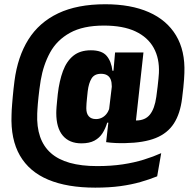

<svg xmlns="http://www.w3.org/2000/svg" viewBox="-20 -690 896 882"><path d="M354 -31.5Q298.5 -31.5 268.5 -67Q238.5 -102.5 238.5 -171Q238.5 -176 238.8 -182.8Q239 -189.5 239.8 -199.2Q240.5 -209 242 -223.5Q243.5 -238 245.5 -258.5Q252.5 -318.5 269.2 -363.8Q286 -409 317 -434Q348 -459 397.5 -459Q448 -459 469.8 -433.5Q491.5 -408 496.5 -365H531.5L493 -280Q493.5 -284 493.5 -287.5Q493.5 -291 493.5 -294Q493.5 -312 488.5 -324.8Q483.5 -337.5 472.5 -344.2Q461.5 -351 444 -351Q414 -351 400.8 -329.8Q387.5 -308.5 383 -271.5Q381 -251.5 379.5 -238Q378 -224.5 377.5 -216Q377 -207.5 376.8 -202.2Q376.5 -197 376.5 -192.5Q376.5 -168.5 387.8 -155.8Q399 -143 421 -143Q435 -143 447 -148.8Q459 -154.5 468 -165.2Q477 -176 482.5 -191.5L504.5 -126.5H472.5Q464.5 -99.5 450.8 -78Q437 -56.5 413.8 -44Q390.5 -31.5 354 -31.5ZM595.5 -55 467.5 -37 480 -146.5 478.5 -165.5 498.5 -332.5 500 -350.5 508.5 -447.5 509 -449H639ZM467.5 -37 567 -140Q577.5 -138 585 -137.2Q592.5 -136.5 605 -136.5Q647 -136.5 668.8 -163.8Q690.5 -191 698 -245Q702 -272.5 704.2 -293.2Q706.5 -314 708 -329.2Q709.5 -344.5 710 -354.5Q713 -421.5 686 -470.2Q659 -519 602.2 -545.8Q545.5 -572.5 457.5 -572.5Q361.5 -572.5 301.5 -539.2Q241.5 -506 210.2 -449Q179 -392 167 -321Q163.5 -299 161 -279.8Q158.5 -260.5 156.8 -243.8Q155 -227 153.8 -213Q152.5 -199 152 -187.8Q151.5 -176.5 151 -168Q146 -47 213.5 13Q281 73 426 73Q490.5 73 543.8 65Q597 57 641 43.2Q685 29.5 720.5 13.5L702 120Q666 134.5 625 146.2Q584 158 533.2 165Q482.5 172 417.5 172Q289 172 201.8 135.5Q114.5 99 71.5 24.5Q28.5 -50 33 -162.5Q33 -172 33.8 -184.8Q34.5 -197.5 35.8 -212.5Q37 -227.5 38.5 -244.5Q40 -261.5 42 -280Q44 -298.5 46.5 -318Q61 -429.5 110.2 -508.2Q159.5 -587 247.2 -628.8Q335 -670.5 463.5 -670.5Q581 -670.5 663.5 -634.2Q746 -598 788.5 -527.5Q831 -457 827 -354.5Q826.5 -342 825.5 -325.5Q824.5 -309 822.2 -287.5Q820 -266 816.5 -238.5Q808 -168 778.8 -122.8Q749.5 -77.5 695 -55.8Q640.5 -34 554 -32.5Q533.5 -32 511 -33Q488.5 -34 467.5 -37Z"/></svg>

Font: Anek Kannada Medium
Style: Bold
Weight: 700
Version: Version 1.003